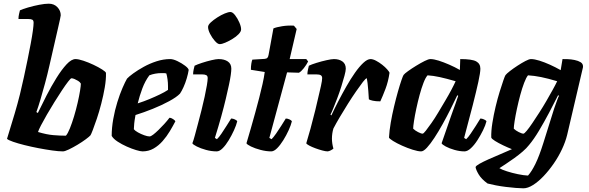

<svg xmlns="http://www.w3.org/2000/svg" viewBox="-20 -820 3188 1040"><path d="M321 0Q298 0 262.5 -5Q227 -10 188 -17.5Q149 -25 113 -34Q77 -43 51 -52Q25 -61 18 -68Q22 -82 33.5 -119Q45 -156 60 -206.5Q75 -257 88 -309Q99 -354 109.5 -402.5Q120 -451 129.5 -497.5Q139 -544 146.5 -584Q154 -624 158 -653.5Q162 -683 162 -697Q162 -710 154.5 -713.5Q147 -717 134 -717H80Q80 -730 83 -743.5Q86 -757 88 -764Q103 -771 132 -779.5Q161 -788 192 -794Q223 -800 244 -800Q273 -800 291 -781Q309 -762 309 -737Q309 -733 305 -715.5Q301 -698 295 -671L248 -466Q237 -417 224 -369Q211 -321 199 -280.5Q187 -240 177 -213L185 -208Q206 -252 232 -302.5Q258 -353 286 -398Q314 -443 340.5 -471.5Q367 -500 389 -500Q405 -500 432 -491Q459 -482 486.5 -469Q514 -456 533.5 -443.5Q553 -431 554 -425Q555 -390 547.5 -346.5Q540 -303 528.5 -258.5Q517 -214 504.5 -177Q492 -140 482.5 -115.5Q473 -91 470 -87Q464 -80 444.5 -65.5Q425 -51 400 -36Q375 -21 353 -10.5Q331 0 321 0ZM337 -85Q347 -96 358.5 -124.5Q370 -153 381 -189.5Q392 -226 400.5 -263Q409 -300 413.5 -328Q418 -356 418 -367Q413 -376 403 -382Q393 -388 383.5 -392Q374 -396 367 -396Q363 -396 349 -378Q335 -360 315.5 -330.5Q296 -301 274.5 -266.5Q253 -232 234 -199Q215 -166 202 -141Q189 -116 186 -105Q233 -91 269 -88Q305 -85 337 -85Z M752 0Q741 0 717.5 -7Q694 -14 667 -26Q640 -38 617 -53Q594 -68 585 -84Q585 -128 593.5 -175.5Q602 -223 615.5 -266.5Q629 -310 643.5 -343.5Q658 -377 668 -394Q678 -405 702 -422.5Q726 -440 758.5 -458Q791 -476 828 -488Q865 -500 902 -500Q918 -500 941 -489Q964 -478 982.5 -464Q1001 -450 1002 -441Q999 -421 991.5 -395.5Q984 -370 974 -348Q964 -326 955 -313Q937 -294 896.5 -272Q856 -250 807.5 -230.5Q759 -211 714 -197Q708 -164 707 -150.5Q706 -137 705 -120Q711 -112 727 -103Q743 -94 761 -87.5Q779 -81 790 -81Q797 -81 809.5 -90.5Q822 -100 838 -115.5Q854 -131 869.5 -148Q885 -165 898 -182Q907 -182 917.5 -175Q928 -168 930 -163Q917 -138 900 -109.5Q883 -81 861 -56Q839 -31 812 -15.5Q785 0 752 0ZM726 -260Q760 -271 790 -283.5Q820 -296 846 -308.5Q872 -321 890 -333Q890 -338 890 -343.5Q890 -349 890 -354Q890 -372 887.5 -390Q885 -408 881 -422Q874 -424 868 -424Q862 -424 855 -424Q838 -424 821 -421Q804 -418 789 -412Q766 -381 751 -341Q736 -301 726 -260Z M1154 0Q1125 0 1096 -8Q1067 -16 1046 -26.5Q1025 -37 1022 -44Q1028 -59 1035.5 -87Q1043 -115 1052.5 -150.5Q1062 -186 1071.5 -223.5Q1081 -261 1088.5 -296Q1096 -331 1100.5 -357.5Q1105 -384 1105 -397Q1105 -409 1097 -413Q1089 -417 1075 -417H1026Q1026 -430 1029 -443.5Q1032 -457 1034 -464Q1048 -471 1074 -479.5Q1100 -488 1125.5 -494Q1151 -500 1164 -500Q1195 -500 1214 -487Q1233 -474 1233 -448Q1233 -436 1230 -414Q1227 -392 1220 -359.5Q1213 -327 1203 -284.5Q1193 -242 1178.5 -189.5Q1164 -137 1144 -73L1155 -66Q1166 -76 1179.5 -96Q1193 -116 1207.5 -139Q1222 -162 1232 -178Q1242 -178 1252.5 -173Q1263 -168 1265 -163Q1260 -142 1247.5 -114.5Q1235 -87 1219 -60.5Q1203 -34 1186 -17Q1169 0 1154 0ZM1170 -581Q1159 -581 1144 -598Q1129 -615 1118 -636.5Q1107 -658 1107 -674Q1107 -685 1121.5 -698.5Q1136 -712 1157 -725.5Q1178 -739 1197.5 -747Q1217 -755 1228 -755Q1240 -755 1253.5 -737.5Q1267 -720 1276.5 -698Q1286 -676 1286 -661Q1286 -649 1272.5 -635Q1259 -621 1239 -609Q1219 -597 1200.5 -589Q1182 -581 1170 -581Z M1449 0Q1422 0 1391.5 -8Q1361 -16 1339.5 -26.5Q1318 -37 1315 -44Q1327 -84 1339 -126Q1351 -168 1362.5 -209.5Q1374 -251 1384 -290Q1394 -329 1402 -364.5Q1410 -400 1414 -430L1339 -442Q1339 -461 1341.5 -476Q1344 -491 1347 -497L1413 -501Q1424 -502 1428.5 -507Q1433 -512 1435 -524L1461 -666Q1477 -673 1508.5 -678Q1540 -683 1572 -681L1587 -663L1549 -500H1639L1649 -487Q1640 -469 1625.5 -450.5Q1611 -432 1599 -426L1535 -428L1439 -73L1451 -66Q1461 -76 1475.5 -96.5Q1490 -117 1504 -139.5Q1518 -162 1528 -178Q1538 -178 1548.5 -173Q1559 -168 1561 -163Q1556 -142 1543.5 -114.5Q1531 -87 1514.5 -60.5Q1498 -34 1481 -17Q1464 0 1449 0Z M1755 0Q1744 0 1725.5 -5Q1707 -10 1688 -17Q1669 -24 1655 -31.5Q1641 -39 1639 -44Q1649 -76 1662 -123.5Q1675 -171 1688 -224Q1701 -277 1711 -322Q1715 -340 1718.5 -354.5Q1722 -369 1723.5 -380.5Q1725 -392 1725 -397Q1725 -408 1717.5 -412.5Q1710 -417 1694 -417H1645Q1645 -429 1648 -442.5Q1651 -456 1653 -464Q1667 -471 1694.5 -479.5Q1722 -488 1749 -494Q1776 -500 1789 -500Q1817 -500 1835 -487Q1853 -474 1853 -448Q1853 -436 1846 -410Q1839 -384 1829 -352Q1819 -320 1807 -288.5Q1795 -257 1785 -232.5Q1775 -208 1770 -199L1775 -195Q1791 -230 1812 -270.5Q1833 -311 1856 -351.5Q1879 -392 1902.5 -425.5Q1926 -459 1948 -479.5Q1970 -500 1987 -500Q2000 -500 2017 -491Q2034 -482 2050 -469.5Q2066 -457 2077 -444.5Q2088 -432 2090 -426Q2083 -378 2068 -338.5Q2053 -299 2040 -271Q2015 -271 1999.5 -274.5Q1984 -278 1978 -282Q1977 -305 1975 -328Q1973 -351 1971 -369.5Q1969 -388 1967 -396Q1961 -396 1946 -376.5Q1931 -357 1909.5 -326Q1888 -295 1865 -258.5Q1842 -222 1821 -186.5Q1800 -151 1786 -124Q1782 -111 1780 -97Q1778 -83 1778 -69Q1778 -56 1780 -42.5Q1782 -29 1786 -15Q1780 -10 1771.5 -5.5Q1763 -1 1755 0Z M2261 0Q2244 0 2215.5 -9Q2187 -18 2158 -31Q2129 -44 2109 -56.5Q2089 -69 2087 -75Q2089 -112 2096.5 -155.5Q2104 -199 2114.5 -243Q2125 -287 2135.5 -324Q2146 -361 2154.5 -385.5Q2163 -410 2166 -414Q2171 -421 2190.5 -435Q2210 -449 2234.5 -464Q2259 -479 2280 -489.5Q2301 -500 2311 -500Q2330 -500 2356.5 -491.5Q2383 -483 2413 -470Q2443 -457 2471 -441L2473 -500Q2537 -500 2559.5 -487.5Q2582 -475 2582 -448Q2582 -427 2571 -376.5Q2560 -326 2540.5 -249.5Q2521 -173 2494 -73L2505 -66Q2516 -76 2529.5 -96Q2543 -116 2557.5 -138.5Q2572 -161 2582 -178Q2591 -178 2602 -173Q2613 -168 2615 -163Q2610 -142 2596.5 -114.5Q2583 -87 2566 -60.5Q2549 -34 2530.5 -17Q2512 0 2496 0Q2470 0 2442 -8Q2414 -16 2394.5 -26.5Q2375 -37 2372 -44L2422 -188Q2429 -207 2434.5 -223Q2440 -239 2447 -257.5Q2454 -276 2462 -301L2457 -304Q2441 -270 2420.5 -229Q2400 -188 2377.5 -147.5Q2355 -107 2333 -73.5Q2311 -40 2292.5 -20Q2274 0 2261 0ZM2269 -96Q2274 -96 2286.5 -112Q2299 -128 2317 -153.5Q2335 -179 2354 -211Q2373 -243 2392 -275Q2411 -307 2425.5 -334.5Q2440 -362 2448 -380Q2396 -395 2361.5 -402.5Q2327 -410 2296 -412Q2285 -400 2274 -371.5Q2263 -343 2253 -306Q2243 -269 2235 -231.5Q2227 -194 2222.5 -164.5Q2218 -135 2218 -123Q2228 -113 2244.5 -104.5Q2261 -96 2269 -96Z M2815 200Q2799 200 2774 198Q2749 196 2720.5 192.5Q2692 189 2666 184Q2640 179 2621 174Q2588 150 2573 125Q2558 100 2556 85Q2558 78 2577.5 67Q2597 56 2626 43Q2655 30 2688.5 16Q2722 2 2753 -12Q2730 -21 2705 -33Q2680 -45 2661.5 -56.5Q2643 -68 2641 -75Q2640 -110 2647 -154Q2654 -198 2664.5 -242Q2675 -286 2686.5 -323Q2698 -360 2706.5 -384.5Q2715 -409 2718 -413Q2724 -421 2742 -435Q2760 -449 2783 -464Q2806 -479 2826 -489.5Q2846 -500 2856 -500Q2875 -500 2902 -491.5Q2929 -483 2959 -469.5Q2989 -456 3017 -440L3027 -500Q3037 -500 3055 -499.5Q3073 -499 3092.5 -495Q3112 -491 3125 -483Q3138 -475 3138 -460Q3138 -457 3137.5 -454Q3137 -451 3136 -448L3052 -89Q3043 -52 3024 -11.5Q3005 29 2979 66.5Q2953 104 2924.5 134Q2896 164 2867.5 182Q2839 200 2815 200ZM2840 131Q2860 109 2880.5 67Q2901 25 2923 -45L2982 -233Q2991 -258 2997.5 -276.5Q3004 -295 3008 -301L3003 -304Q2981 -260 2954 -209Q2927 -158 2899.5 -112Q2872 -66 2846 -35Q2832 -17 2811 1Q2790 19 2766.5 36Q2743 53 2721.5 67Q2700 81 2685 91Q2698 99 2726 108Q2754 117 2785.5 123.5Q2817 130 2840 131ZM2815 -96Q2820 -96 2833 -111.5Q2846 -127 2863.5 -153Q2881 -179 2901 -210Q2921 -241 2939.5 -273Q2958 -305 2973.5 -333Q2989 -361 2998 -380Q2948 -395 2911 -402.5Q2874 -410 2840 -412Q2830 -400 2819 -371Q2808 -342 2798 -305Q2788 -268 2780 -230.5Q2772 -193 2767.5 -164Q2763 -135 2763 -123Q2773 -113 2790 -104.5Q2807 -96 2815 -96Z"/></svg>

Font: Texturina 12pt ExtraBold
Style: Italic
Weight: 800
Italic angle: -11°
Designer: Guillermo Torres Carreño
Foundry: Omnibus-Type
Version: Version 1.002